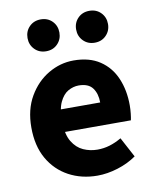

<svg xmlns="http://www.w3.org/2000/svg" viewBox="-82 -775 682 849"><g transform="rotate(-10 259.0 -350.0)"><path d="M287.4 12Q216.1 12 158.9 -18.8Q101.8 -49.6 68.6 -107.6Q35.5 -165.7 35.5 -248.2Q35.5 -328.8 69.4 -386.9Q103.2 -444.9 156.9 -476.5Q210.6 -508 270.2 -508Q341.2 -508 388.1 -476.6Q435.1 -445.2 458.1 -391.3Q481.2 -337.4 481.2 -270Q481.2 -250.6 479.1 -232.6Q477.1 -214.5 474.6 -203.3H149.5L148.4 -304.7H354.6Q354.6 -344.3 335.9 -369.7Q317.2 -395.2 273.4 -395.2Q249.3 -395.2 226.1 -382.2Q203 -369.1 188 -337Q173 -305 174.2 -248.2Q175.3 -191.9 194.7 -159.9Q214.2 -127.9 244.1 -114.6Q274 -101.3 307 -101.3Q335.6 -101.3 362.4 -109.4Q389.2 -117.6 415.4 -133L463.2 -43.4Q425.8 -17.1 378.7 -2.6Q331.6 12 287.4 12ZM159.2 -569Q128 -569 107.8 -589.7Q87.6 -610.3 87.6 -640.6Q87.6 -671.1 107.8 -691.6Q128 -712.1 159.2 -712.1Q190.5 -712.1 210.6 -691.6Q230.7 -671.1 230.7 -640.6Q230.7 -610.3 210.6 -589.7Q190.5 -569 159.2 -569ZM377.3 -569Q346.2 -569 326 -589.7Q305.8 -610.3 305.8 -640.6Q305.8 -671.1 326 -691.6Q346.2 -712.1 377.3 -712.1Q408.6 -712.1 428.7 -691.6Q448.9 -671.1 448.9 -640.6Q448.9 -610.3 428.7 -589.7Q408.6 -569 377.3 -569Z"/></g></svg>

Font: Source Sans 3
Style: Regular
Weight: 200
Designer: Paul D. Hunt
Foundry: Adobe
Version: Version 3.046;hotconv 1.0.118;makeotfexe 2.5.65603